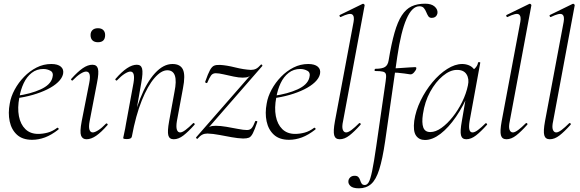

<svg xmlns="http://www.w3.org/2000/svg" viewBox="-20 -746 3146 1041"><path d="M154 12Q102 12 72 -15.5Q42 -43 32.5 -88Q23 -133 33 -185Q39 -222 59.5 -260Q80 -298 110.5 -329.5Q141 -361 178.5 -380Q216 -399 258 -399Q293 -399 310 -384.5Q327 -370 322 -345Q317 -322 294.5 -300.5Q272 -279 236.5 -261.5Q201 -244 157.5 -231.5Q114 -219 67 -213L69 -226Q147 -237 200.5 -261.5Q254 -286 264 -324Q272 -352 254 -362Q236 -372 215 -372Q179 -372 152 -351Q125 -330 108.5 -295Q92 -260 85 -218Q74 -161 82.5 -116.5Q91 -72 117.5 -46Q144 -20 187 -20Q212 -20 238.5 -27Q265 -34 290 -53Q293 -55 296.5 -51Q300 -47 297 -44Q259 -14 224 -1Q189 12 154 12Z M449 9Q427 9 419.5 -11Q412 -31 423 -89L464 -297Q476 -358 447 -358Q435 -358 416 -346Q397 -334 375 -311Q372 -307 367.5 -311.5Q363 -316 367 -319Q401 -357 428.5 -376Q456 -395 481 -395Q505 -395 511 -373.5Q517 -352 506 -297L466 -89Q460 -58 465 -43Q470 -28 483 -28Q494 -28 513 -40Q532 -52 554 -75Q558 -79 562 -74.5Q566 -70 562 -67Q529 -29 501.5 -10Q474 9 449 9ZM511 -517Q492 -517 481.5 -527Q471 -537 471 -556Q471 -573 481.5 -583Q492 -593 511 -593Q530 -593 540 -583Q550 -573 550 -556Q550 -517 511 -517Z M922 9Q898 9 892.5 -12.5Q887 -34 897 -89L926 -248Q950 -365 887 -365Q854 -365 817.5 -323Q781 -281 748.5 -200.5Q716 -120 695 -6L684 -7Q705 -123 740 -211.5Q775 -300 820.5 -349.5Q866 -399 915 -399Q958 -399 972 -368.5Q986 -338 972 -267L939 -89Q934 -58 939 -43Q944 -28 957 -28Q968 -28 986 -41.5Q1004 -55 1026 -77Q1029 -81 1033.5 -77Q1038 -73 1034 -69Q1001 -32 974.5 -11.5Q948 9 922 9ZM669 8Q656 8 652 6.5Q648 5 648 2Q648 -1 653.5 -24.5Q659 -48 663 -74L704 -297Q714 -358 687 -358Q675 -358 656 -346Q637 -334 615 -311Q612 -307 607.5 -311.5Q603 -316 607 -319Q640 -357 668.5 -376Q697 -395 722 -395Q745 -395 750.5 -373.5Q756 -352 746 -297L695 -6Q693 8 669 8Z M1050 7Q1048 8 1045 4Q1042 0 1043 -1L1357 -360L1351 -349Q1338 -335 1327.5 -330Q1317 -325 1296 -325Q1275 -325 1246.5 -331Q1218 -337 1192 -343Q1166 -349 1150 -349Q1133 -349 1124 -336.5Q1115 -324 1104 -298Q1103 -294 1097 -296.5Q1091 -299 1093 -304Q1108 -347 1118.5 -366Q1129 -385 1141 -390Q1153 -395 1174 -394Q1209 -392 1255 -380.5Q1301 -369 1340 -367Q1356 -367 1368 -373Q1380 -379 1395 -396Q1398 -398 1401 -394Q1404 -390 1402 -388L1089 -29L1095 -41Q1108 -55 1118.5 -59.5Q1129 -64 1150 -64Q1175 -64 1207.5 -58.5Q1240 -53 1270.5 -47Q1301 -41 1319 -41Q1336 -41 1345 -52Q1354 -63 1364 -89Q1365 -91 1370.5 -90Q1376 -89 1375 -85Q1361 -43 1351 -23.5Q1341 -4 1329.5 0.5Q1318 5 1298 5Q1270 4 1236.5 -2Q1203 -8 1169 -14.5Q1135 -21 1105 -22Q1089 -22 1077 -16Q1065 -10 1050 7Z M1547 12Q1495 12 1465 -15.5Q1435 -43 1425.5 -88Q1416 -133 1426 -185Q1432 -222 1452.5 -260Q1473 -298 1503.5 -329.5Q1534 -361 1571.5 -380Q1609 -399 1651 -399Q1686 -399 1703 -384.5Q1720 -370 1715 -345Q1710 -322 1687.5 -300.5Q1665 -279 1629.5 -261.5Q1594 -244 1550.5 -231.5Q1507 -219 1460 -213L1462 -226Q1540 -237 1593.5 -261.5Q1647 -286 1657 -324Q1665 -352 1647 -362Q1629 -372 1608 -372Q1572 -372 1545 -351Q1518 -330 1501.5 -295Q1485 -260 1478 -218Q1467 -161 1475.5 -116.5Q1484 -72 1510.5 -46Q1537 -20 1580 -20Q1605 -20 1631.5 -27Q1658 -34 1683 -53Q1686 -55 1689.5 -51Q1693 -47 1690 -44Q1652 -14 1617 -1Q1582 12 1547 12Z M1822 9Q1798 9 1792 -12.5Q1786 -34 1796 -89L1897 -627Q1903 -659 1889 -668Q1875 -677 1828 -654Q1824 -652 1821.5 -658Q1819 -664 1823 -665L1946 -725Q1950 -727 1954 -723Q1958 -719 1957 -717L1840 -89Q1833 -58 1838.5 -43Q1844 -28 1857 -28Q1868 -28 1886 -41.5Q1904 -55 1926 -77Q1930 -81 1934 -77Q1938 -73 1934 -69Q1901 -32 1874.5 -11.5Q1848 9 1822 9Z M1926 275Q1893 275 1880 262.5Q1867 250 1869 235Q1870 224 1879 215.5Q1888 207 1903 207Q1917 207 1923.5 214.5Q1930 222 1933 232Q1936 242 1941 249.5Q1946 257 1958 257Q1970 257 1979 242Q1988 227 1997.5 182Q2007 137 2020 47L2071 -306Q2075 -331 2072.5 -342.5Q2070 -354 2056.5 -357.5Q2043 -361 2014 -361Q2010 -361 2011 -367Q2012 -373 2015 -373Q2052 -373 2067.5 -383Q2083 -393 2087 -418Q2102 -509 2119 -568.5Q2136 -628 2158.5 -662.5Q2181 -697 2211.5 -711.5Q2242 -726 2285 -726Q2319 -726 2336.5 -710.5Q2354 -695 2352 -675Q2349 -661 2340.5 -655Q2332 -649 2321 -649Q2308 -649 2302 -658.5Q2296 -668 2291 -680.5Q2286 -693 2278 -702.5Q2270 -712 2254 -712Q2214 -712 2184 -643.5Q2154 -575 2134 -439L2068 21Q2054 116 2036.5 172Q2019 228 1992.5 251.5Q1966 275 1926 275ZM2203 -343Q2189 -345 2172.5 -347.5Q2156 -350 2137 -351.5Q2118 -353 2097 -353L2099 -375Q2120 -375 2148.5 -377Q2177 -379 2200.5 -380.5Q2224 -382 2230 -382Q2235 -382 2236.5 -380Q2238 -378 2237 -374Q2236 -366 2225 -353.5Q2214 -341 2203 -343Z M2284 13Q2252 13 2235.5 -11Q2219 -35 2226 -91Q2234 -146 2260.5 -200.5Q2287 -255 2324.5 -300Q2362 -345 2404.5 -372Q2447 -399 2486 -399Q2504 -399 2521 -392.5Q2538 -386 2550 -371Q2562 -356 2564 -332L2526 -357Q2537 -359 2553 -373.5Q2569 -388 2572 -407Q2574 -410 2579.5 -409Q2585 -408 2584 -406L2526 -89Q2516 -28 2542 -28Q2554 -28 2572 -41.5Q2590 -55 2612 -77Q2615 -80 2619 -76Q2623 -72 2620 -69Q2587 -32 2560.5 -11.5Q2534 9 2508 9Q2485 9 2479.5 -12.5Q2474 -34 2484 -89L2508 -229L2524 -246Q2493 -172 2452.5 -113Q2412 -54 2368.5 -20.5Q2325 13 2284 13ZM2313 -30Q2342 -30 2373.5 -52.5Q2405 -75 2434.5 -112Q2464 -149 2486 -194Q2508 -239 2517 -283Q2525 -318 2509.5 -343Q2494 -368 2455 -367Q2419 -366 2380.5 -334Q2342 -302 2312.5 -248.5Q2283 -195 2273 -127Q2266 -80 2275 -55Q2284 -30 2313 -30Z M2726 9Q2702 9 2696 -12.5Q2690 -34 2700 -89L2801 -627Q2807 -659 2793 -668Q2779 -677 2732 -654Q2728 -652 2725.5 -658Q2723 -664 2727 -665L2850 -725Q2854 -727 2858 -723Q2862 -719 2861 -717L2744 -89Q2737 -58 2742.5 -43Q2748 -28 2761 -28Q2772 -28 2790 -41.5Q2808 -55 2830 -77Q2834 -81 2838 -77Q2842 -73 2838 -69Q2805 -32 2778.5 -11.5Q2752 9 2726 9Z M2961 9Q2937 9 2931 -12.5Q2925 -34 2935 -89L3036 -627Q3042 -659 3028 -668Q3014 -677 2967 -654Q2963 -652 2960.5 -658Q2958 -664 2962 -665L3085 -725Q3089 -727 3093 -723Q3097 -719 3096 -717L2979 -89Q2972 -58 2977.5 -43Q2983 -28 2996 -28Q3007 -28 3025 -41.5Q3043 -55 3065 -77Q3069 -81 3073 -77Q3077 -73 3073 -69Q3040 -32 3013.5 -11.5Q2987 9 2961 9Z"/></svg>

Font: Cormorant Infant Light
Style: Italic
Weight: 300
Italic angle: -10°
Designer: Christian Thalmann (Catharsis Fonts)
Foundry: Catharsis Fonts
Version: Version 4.001